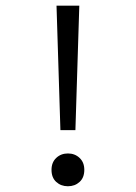

<svg xmlns="http://www.w3.org/2000/svg" viewBox="-20 -645 478 675"><path d="M178.7 -625H258.8L245.1 -187.5H192.4ZM161.1 -47.9Q161.1 -74.2 177.7 -89.8Q194.3 -105.5 218.8 -105.5Q243.2 -105.5 259.8 -89.8Q276.4 -74.2 276.4 -47.9Q276.4 -20.5 259.8 -5.4Q243.2 9.8 218.8 9.8Q194.3 9.8 177.7 -5.4Q161.1 -20.5 161.1 -47.9Z"/></svg>

Font: Sudo Light
Style: Regular
Weight: 300
Monospace: yes
Designer: Jens Kutilek
Foundry: Jens Kutilek
Version: Version 0.040